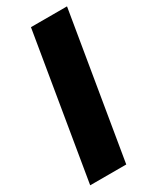

<svg xmlns="http://www.w3.org/2000/svg" viewBox="-187 -775 677 830"><g transform="rotate(-30 151.5 -360.0)"><path d="M123 -720H303L183 0H3Z"/></g></svg>

Font: Oak Sans Black
Style: Italic
Weight: 900
Italic angle: -9.5°
Foundry: Erik Kennedy, Walven
Version: Version 1.000